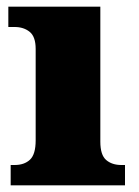

<svg xmlns="http://www.w3.org/2000/svg" viewBox="-20 -556 416 576"><path d="M12 0V-61H24Q53 -61 70 -77Q87 -93 87 -135V-409Q87 -446 69 -460.5Q51 -475 24 -475H5V-536H281V-131Q281 -91 298.5 -76Q316 -61 344 -61H355V0Z"/></svg>

Font: Noto Serif Hentaigana Black
Style: Regular
Weight: 900
Designer: Kazuhiro Yamada
Foundry: nipponia
Version: Version 1.000; ttfautohint (v1.8.4.7-5d5b)